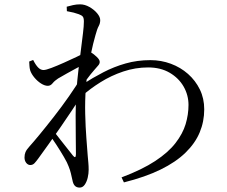

<svg xmlns="http://www.w3.org/2000/svg" viewBox="-20 -811 1040 879"><path d="M355.6 -371.6 357.1 -424.4Q404.7 -455.1 453.3 -480.2Q501.8 -505.4 555.1 -520.5Q608.4 -535.7 668.6 -535.7Q717.6 -535.7 762.1 -519.2Q806.6 -502.7 840.8 -472.5Q874.9 -442.4 895 -401.3Q915 -360.3 915 -310.5Q915 -254.6 894.2 -204.8Q873.5 -155.1 829.2 -112Q784.9 -68.8 715.1 -34.7Q645.3 -0.5 547.3 24L536.5 1.1Q630.6 -34.4 690.5 -73.8Q750.4 -113.2 783.5 -156.1Q816.7 -199 829.9 -242.9Q843 -286.8 843 -330.5Q843 -375.3 820.8 -414.4Q798.5 -453.5 756.9 -477.9Q715.2 -502.3 658.1 -502.3Q600.1 -502.3 544.5 -483.7Q488.9 -465.1 440.7 -434.9Q392.4 -404.8 355.6 -371.6ZM246 -451.7Q230.2 -441.5 220.8 -429.8Q211.4 -418.1 198.9 -418.1Q184.8 -418.1 168.1 -428.6Q151.4 -439.2 137.6 -455.7Q123.9 -472.2 118.4 -488.1Q115.2 -499.5 114.8 -509.8Q114.3 -520 113.7 -529.3L131.8 -536.5Q143.4 -513.3 154.7 -501.9Q165.9 -490.4 179.3 -490.4Q190 -490.4 216 -500.3Q242 -510.2 272.6 -523.9Q303.3 -537.6 329.6 -550.1Q355.9 -562.7 366.2 -568.7Q376 -574.1 382.1 -574.7Q388.2 -575.3 397.2 -570.7Q409.5 -563.4 423 -550.5Q436.5 -537.6 436.5 -527.8Q436.7 -519.2 429.5 -511.2Q422.3 -503.1 412.7 -491.9Q404.6 -483 395 -470.9Q385.3 -458.8 375.5 -445.3Q365.6 -431.7 356.4 -419.1L360.2 -477.1Q365 -485.1 369.5 -497.3Q374 -509.5 377.3 -522.1Q354.8 -511.9 331.2 -499.4Q307.6 -486.9 285.8 -474.5Q263.9 -462.1 246 -451.7ZM202.2 -199.1 218.1 -220.6Q233.8 -200.2 252.8 -176Q271.9 -151.7 288.7 -130.5Q305.5 -109.2 314 -98.5Q327.2 -82.2 327.6 -104.9Q327.8 -134.9 326.9 -181.3Q326.1 -227.7 326.3 -282.5Q326.5 -337.2 329.5 -389.4Q333.3 -442.3 339.2 -491.7Q345.1 -541.2 350.6 -584Q356 -626.9 360 -659.7Q364 -692.4 364 -712.3Q364 -729.1 358.9 -735.1Q353.8 -741.2 340.6 -746Q330.6 -749.8 317.1 -753.3Q303.7 -756.7 286.2 -759.8L285.4 -780.3Q298.9 -784.2 314.4 -787.6Q329.9 -791.1 346.8 -791.1Q368.1 -791.1 389.5 -779Q410.8 -766.9 424.8 -750.2Q438.8 -733.5 438.8 -718.8Q438.8 -704.1 431.8 -691.4Q424.7 -678.7 416.7 -648.8Q412.7 -634.9 406.4 -610Q400.2 -585.1 393.4 -552Q386.6 -518.9 381.1 -481.7Q375.6 -444.5 373 -407.9Q368.6 -349.1 370.1 -288.9Q371.6 -228.8 375.4 -179.3Q379.2 -129.8 381.4 -100.2Q383.1 -80.8 384.5 -65.5Q385.9 -50.2 385.9 -33.6Q385.9 -16.5 381.6 2.2Q377.3 20.9 368 34.4Q358.7 47.8 344.6 47.8Q330.6 47.8 322.7 39.5Q314.8 31.3 311.6 13.8Q307.6 -4.3 304.2 -18.5Q300.8 -32.7 293.9 -49.8Q288.7 -65 272.7 -92.3Q256.7 -119.7 237.6 -149Q218.5 -178.3 202.2 -199.1ZM354.3 -460 352.4 -372.4Q333.2 -341.4 307.9 -303.6Q282.6 -265.8 255.8 -226.8Q229 -187.8 202.9 -151.4Q176.8 -115 155 -84.9Q146.1 -72.6 138.2 -64.1Q130.3 -55.7 119.2 -55.5Q108.1 -55.3 100.1 -65.3Q92.2 -75.3 92.2 -90.1Q92.2 -104.2 96.8 -114.9Q101.3 -125.5 115 -140.7Q131.2 -158.5 161.4 -195.1Q191.6 -231.7 227.1 -277.2Q262.7 -322.7 296.2 -370.7Q329.6 -418.6 354.3 -460Z"/></svg>

Font: Source Han Serif JP VF
Style: Regular
Weight: 250
Designer: Ryoko NISHIZUKA 西塚涼子 (kana & ideographs); Frank Grießhammer (Latin, Greek & Cyrillic); Wenlong ZHANG 张文龙 (bopomofo); San
Foundry: Adobe
Version: Version 2.001;hotconv 1.1.0;makeotfexe 2.6.0